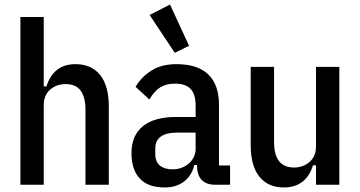

<svg xmlns="http://www.w3.org/2000/svg" viewBox="-20 -815 1587 847"><path d="M70 -740H173V-434H185Q216 -532 313 -532Q383 -532 421.5 -484.5Q460 -437 460 -345V0H357V-331Q357 -386 336 -415Q315 -444 270 -444Q229 -444 201 -419.5Q173 -395 173 -351V0H70Z M929 0Q891 0 870 -21Q849 -42 849 -87H837Q826 -40 791.5 -14Q757 12 707 12Q633 12 596.5 -27.5Q560 -67 560 -139Q560 -217 610 -258Q660 -299 757 -299H843V-349Q843 -399 821 -422.5Q799 -446 751 -446Q714 -446 687.5 -430Q661 -414 639 -376L578 -432Q604 -476 648.5 -504Q693 -532 758 -532Q852 -532 899 -486.5Q946 -441 946 -353V-85H995V0ZM741 -68Q763 -68 781.5 -75Q800 -82 813.5 -94Q827 -106 835 -122.5Q843 -139 843 -158V-230H762Q665 -230 665 -160V-136Q665 -101 685.5 -84.5Q706 -68 741 -68ZM640 -749 730 -795 814 -613 751 -582Z M1374 -86H1361Q1330 12 1232 12Q1163 12 1124.5 -35.5Q1086 -83 1086 -175V-520H1189V-189Q1189 -76 1277 -76Q1317 -76 1345.5 -100.5Q1374 -125 1374 -169V-520H1477V0H1374Z"/></svg>

Font: IBM Plex Sans Condensed Medium
Style: Regular
Weight: 500
Width: 3
Designer: Mike Abbink, Paul van der Laan, Pieter van Rosmalen
Foundry: Bold Monday
Version: Version 1.3